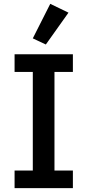

<svg xmlns="http://www.w3.org/2000/svg" viewBox="-20 -981 456 1001"><path d="M56 0V-92H151V-606H56V-698H360V-606H264V-92H360V0ZM219 -749 151 -781 242 -961 337 -915Z"/></svg>

Font: IBM Plex Sans Hebrew Medium
Style: Regular
Weight: 500
Designer: Mike Abbink, Paul van der Laan, Pieter van Rosmalen, Yanek Iontef
Foundry: Bold Monday
Version: Version 1.2